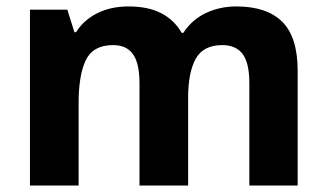

<svg xmlns="http://www.w3.org/2000/svg" viewBox="-20 -576 1015 596"><path d="M714 -556Q808 -556 856 -508.5Q904 -461 904 -356V0H754V-318Q754 -381 733 -408.5Q712 -436 670 -436Q611 -436 587.5 -393.5Q564 -351 564 -273V0H413V-318Q413 -379 393 -407.5Q373 -436 331 -436Q269 -436 246.5 -389.5Q224 -343 224 -256V0H73V-546H189L211 -476H216Q239 -513 281 -534.5Q323 -556 379 -556Q440 -556 480.5 -535Q521 -514 544 -474H549Q576 -515 619 -535.5Q662 -556 714 -556Z"/></svg>

Font: Noto Sans Khmer UI
Style: Bold
Weight: 700
Designer: Danh Hong and the Monotype Design Team
Foundry: Monotype Imaging Inc.
Version: Version 2.002; ttfautohint (v1.8.4.7-5d5b)